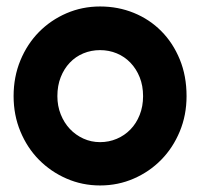

<svg xmlns="http://www.w3.org/2000/svg" viewBox="-20 -563 619 593"><path d="M556.2 -266.1Q556.2 -207.5 535.2 -157Q514.2 -106.4 478 -69.6Q441.9 -32.7 393.3 -11.5Q344.7 9.8 289.1 9.8Q233.9 9.8 185.3 -11.5Q136.7 -32.7 100.3 -69.6Q64 -106.4 43 -157Q22 -207.5 22 -266.1Q22 -325.7 43 -376.5Q64 -427.2 100.3 -464.1Q136.7 -501 185.3 -522Q233.9 -543 289.1 -543Q344.7 -543 393.3 -523.2Q441.9 -503.4 478 -467Q514.2 -430.7 535.2 -379.6Q556.2 -328.6 556.2 -266.1ZM421.9 -266.1Q421.9 -298.3 411.4 -324.5Q400.9 -350.6 382.8 -369.4Q364.7 -388.2 340.6 -398.2Q316.4 -408.2 289.1 -408.2Q261.7 -408.2 237.5 -398.2Q213.4 -388.2 195.6 -369.4Q177.7 -350.6 167.5 -324.5Q157.2 -298.3 157.2 -266.1Q157.2 -235.8 167.5 -210Q177.7 -184.1 195.6 -165Q213.4 -146 237.5 -135Q261.7 -124 289.1 -124Q316.4 -124 340.6 -134.3Q364.7 -144.5 382.8 -163.1Q400.9 -181.6 411.4 -208Q421.9 -234.4 421.9 -266.1Z"/></svg>

Font: Righteous
Style: Regular
Weight: 400
Version: Version 1.000